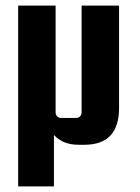

<svg xmlns="http://www.w3.org/2000/svg" viewBox="-20 -508 502 687"><path d="M45 159H173V-25C194 -2 223 10 261 10H282C365 10 406 -34 406 -122V-488H272V-106C272 -95 264 -86 253 -86H198C187 -86 179 -95 179 -106V-488H45Z"/></svg>

Font: sklik
Style: Regular
Weight: 400
Designer: Joe Prince
Foundry: Joe Prince
Version: Version 1.001